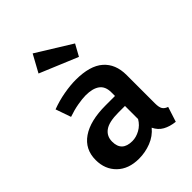

<svg xmlns="http://www.w3.org/2000/svg" viewBox="-240 -959 1095 1095"><g transform="rotate(-45 307.5 -411.0)"><path d="M515.9 -143.1Q515.9 -111.8 525.1 -97.4Q534.4 -83.1 554.9 -76.4L525.6 14.4Q482.6 9.7 451.8 -7.4Q421 -24.6 404.6 -59Q373.8 -21.5 326.9 -3.1Q280 15.4 228.7 15.4Q145.6 15.4 96.9 -31.8Q48.2 -79 48.2 -154.4Q48.2 -241 116.2 -287.9Q184.1 -334.9 308.7 -334.9H384.6V-364.1Q384.6 -412.3 354.6 -434.1Q324.6 -455.9 269.2 -455.9Q243.1 -455.9 203.6 -449Q164.1 -442.1 123.1 -427.7L90.8 -520.5Q142.6 -540 195.1 -549.2Q247.7 -558.5 290.8 -558.5Q405.1 -558.5 460.5 -510Q515.9 -461.5 515.9 -372.8ZM272.8 -82.6Q303.6 -82.6 334.9 -99.7Q366.2 -116.9 384.6 -148.7V-254.4H331.3Q255.9 -254.4 222.3 -230.3Q188.7 -206.2 188.7 -162.1Q188.7 -82.6 272.8 -82.6ZM396.9 -637.9 166.7 -733.8 224.1 -838.5 435.4 -707.7Z"/></g></svg>

Font: Fira Code SemiBold
Style: Regular
Weight: 600
Designer: Carrois Corporate, Edenspiekermann AG, Nikita Prokopov
Foundry: Carrois Corporate, Edenspiekermann AG, Nikita Prokopov
Version: Version 6.002